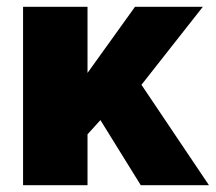

<svg xmlns="http://www.w3.org/2000/svg" viewBox="-20 -546 636 566"><path d="M596 0 397 -296 578 -526H378L238 -331V-526H48V0H238V-150L276 -192L395 0Z"/></svg>

Font: Raleway Black
Style: Regular
Weight: 900
Designer: Matt McInerney, Pablo Impallari, Rodrigo Fuenzalida
Foundry: Matt McInerney, Pablo Impallari, Rodrigo Fuenzalida
Version: Version 3.000g; ttfautohint (v1.5) -l 8 -r 28 -G 28 -x 14 -D